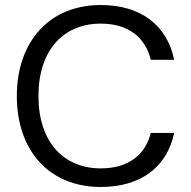

<svg xmlns="http://www.w3.org/2000/svg" viewBox="-20 -732 760 764"><path d="M381 12C541 12 645 -68 673 -203H580C559 -118 493 -62 381 -62C233 -62 133 -167 133 -350C133 -533 233 -638 381 -638C493 -638 559 -581 580 -494H673C645 -631 541 -712 381 -712C176 -712 47 -566 47 -350C47 -132 176 12 381 12Z"/></svg>

Font: Rootstock Sans Body
Style: Regular
Weight: 400
Designer: Colophon Foundry, Jonny Pinhorn
Foundry: Colophon Foundry
Version: Version 1.200;FEAKit 1.0